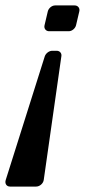

<svg xmlns="http://www.w3.org/2000/svg" viewBox="-26 -484 313 707"><path d="M183 -297H166C155 -297 143 -288 139 -277L-5 179C-9 192 -2 203 11 203H107C120 203 133 192 135 179L200 -277C202 -288 194 -297 183 -297ZM249 -464H177C165 -464 153 -454 150 -442L138 -391C135 -379 143 -369 155 -369H227C239 -369 251 -379 254 -391L266 -442C269 -454 261 -464 249 -464Z"/></svg>

Font: DIN Rundschrift
Style: BreitKursiv
Weight: 400
Width: 7
Version: Version 1.027